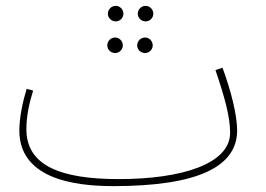

<svg xmlns="http://www.w3.org/2000/svg" viewBox="-20 -614 909 655"><path d="M375 -541C389 -541 401 -553 401 -567C401 -582 389 -594 375 -594C360 -594 348 -582 348 -567C348 -553 360 -541 375 -541ZM477 -541C491 -541 503 -553 503 -567C503 -582 491 -594 477 -594C462 -594 450 -582 450 -567C450 -553 462 -541 477 -541ZM373 -433C387 -433 399 -445 399 -459C399 -474 387 -486 373 -486C358 -486 346 -474 346 -459C346 -445 358 -433 373 -433ZM475 -433C489 -433 501 -445 501 -459C501 -474 489 -486 475 -486C460 -486 448 -474 448 -459C448 -445 460 -433 475 -433ZM366 21C663 21 789 -49 789 -169C789 -221 768 -305 739 -383L715 -375C748 -278 765 -214 765 -161C765 -55 600 -3 385 -3C183 -3 70 -51 70 -173C70 -221 81 -266 93 -305L71 -311C58 -269 46 -214 46 -169C46 -39 163 21 366 21Z"/></svg>

Font: Noto Sans Arabic UI SmCn Th
Style: Regular
Weight: 100
Width: 4
Designer: Monotype Design Team, Nadine Chahine and Nizar Qandah
Foundry: Monotype Imaging Inc.
Version: Version 2.010